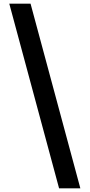

<svg xmlns="http://www.w3.org/2000/svg" viewBox="-20 -820 493 1056"><path d="M148 -800 422 216H305L31 -800Z"/></svg>

Font: Noto Sans Sinhala ExtraCondensed
Style: Bold
Weight: 700
Width: 2
Designer: Jelle Bosma - Monotype Design Team
Foundry: Monotype Imaging Inc.
Version: Version 2.006; ttfautohint (v1.8.4.7-5d5b)